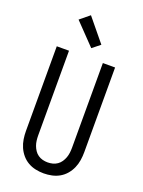

<svg xmlns="http://www.w3.org/2000/svg" viewBox="-180 -1061 859 1151"><g transform="rotate(20 250.0 -486.0)"><path d="M250 8Q224 8 198 2.5Q172 -3 149.5 -16Q127 -29 110 -49Q93 -69 82.5 -93Q72 -117 68 -143Q64 -169 64 -195V-735H142V-195Q142 -179 144 -162.5Q146 -146 151.5 -131Q157 -116 166 -102.5Q175 -89 188.5 -79.5Q202 -70 218 -66Q234 -62 250 -62Q266 -62 282 -66Q298 -70 311.5 -79.5Q325 -89 334 -102.5Q343 -116 348.5 -131Q354 -146 356 -162.5Q358 -179 358 -195V-735H436V-195Q436 -169 432 -143Q428 -117 417.5 -93Q407 -69 390 -49Q373 -29 350.5 -16Q328 -3 302 2.5Q276 8 250 8ZM262 -795 132 -930 193 -980 312 -835Z"/></g></svg>

Font: Iosevka NFM
Style: Regular
Weight: 400
Monospace: yes
Designer: Belleve Invis
Foundry: Belleve Invis
Version: Version 29.0.4; ttfautohint (v1.8.4);Nerd Fonts 3.3.0